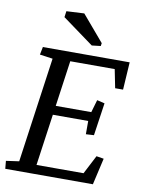

<svg xmlns="http://www.w3.org/2000/svg" viewBox="-94 -937 758 1003"><g transform="rotate(10 284.5 -435.5)"><path d="M388.2 -321.3H200.7L162.1 -48.3H411.6L462.9 -147.5L502 -141.1L469.7 0H4.9L1 -41.5L69.8 -51.3L148.4 -609.4L79.6 -619.1L87.9 -660.6H548.3L539.1 -514.2H497.1L477.5 -612.3H241.7L207.5 -369.6H396L415.5 -436.5L456.1 -426.8L430.7 -253.4L388.2 -251ZM384.8 -718.3 337.9 -712.9 171.9 -834 176.3 -866.2 270.5 -871.1 387.2 -733.9Z"/></g></svg>

Font: NoticiaText-Italic
Style: Italic
Weight: 400
Italic angle: -8°
Designer: JM Sole
Foundry: JM Sole
Version: Version 1.003